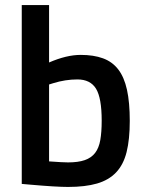

<svg xmlns="http://www.w3.org/2000/svg" viewBox="-20 -728 576 759"><path d="M299 -511Q350 -511 387 -497.5Q424 -484 447.5 -453.5Q471 -423 482 -373Q493 -323 493 -250Q493 -177 480.5 -127Q468 -77 439 -46.5Q410 -16 363.5 -2.5Q317 11 249 11Q202 11 100 2L66 -1V-708H174V-481Q243 -511 299 -511ZM249 -86Q289 -86 315 -95Q341 -104 356 -123.5Q371 -143 376.5 -174.5Q382 -206 382 -251Q382 -341 359.5 -377.5Q337 -414 286 -414Q238 -414 190 -399L174 -394V-90Q202 -88 220.5 -87Q239 -86 249 -86Z"/></svg>

Font: Sunflower Medium
Style: Regular
Weight: 500
Designer: JIKJI
Foundry: JIKJI
Version: Version 1.00